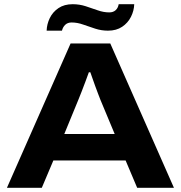

<svg xmlns="http://www.w3.org/2000/svg" viewBox="-20 -894 861 914"><path d="M13 0 316 -687H505L808 0H633L578 -130H234L179 0ZM286 -256H526L458 -419Q454 -430 447 -447.5Q440 -465 433 -485Q426 -505 419.5 -523Q413 -541 410 -550H403Q396 -530 386.5 -505Q377 -480 368 -456.5Q359 -433 353 -419ZM202 -748Q203 -779 217 -808Q231 -837 258.5 -855.5Q286 -874 326 -874Q358 -874 387.5 -864.5Q417 -855 445 -845Q473 -835 500 -835Q519 -835 530.5 -845.5Q542 -856 545 -874H619Q618 -843 603.5 -814Q589 -785 561.5 -766.5Q534 -748 494 -748Q463 -748 433.5 -757.5Q404 -767 376 -777Q348 -787 321 -787Q302 -787 290.5 -776Q279 -765 275 -748Z"/></svg>

Font: Archivo SemiExpanded
Style: Bold
Weight: 700
Width: 6
Designer: Hector Gatti
Foundry: Omnibus-Type
Version: Version 2.001